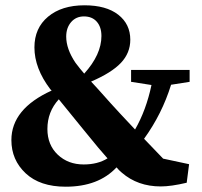

<svg xmlns="http://www.w3.org/2000/svg" viewBox="-20 -690 761 725"><path d="M159 -203Q159 -143 198 -106Q237 -69 296 -69Q349 -69 386 -92Q362 -118 298 -197Q290 -207 202 -315Q159 -268 159 -203ZM297 -628Q267 -628 248.5 -606.5Q230 -585 230 -552Q230 -505 265 -453Q283 -429 298 -412Q363 -484 363 -554Q363 -588 345.5 -608Q328 -628 297 -628ZM696 -381 626 -370Q592 -260 524 -166Q564 -125 596 -91L694 -70L685 0Q626 14 587 14Q500 14 440 -38Q429 -47 420 -58Q352 15 228 15Q131 15 77 -35.5Q23 -86 23 -161Q23 -279 175 -348L170 -353Q110 -432 110 -511Q110 -584 161.5 -627Q213 -670 299 -670Q381 -670 426.5 -634.5Q472 -599 472 -540Q472 -490 436.5 -452.5Q401 -415 324 -382Q325 -381 352 -351.5Q379 -322 398 -300Q424 -271 490 -201Q532 -274 552 -369L475 -381V-426H696Z"/></svg>

Font: TypoPRO Source Serif Pro
Style: Bold
Weight: 700
Designer: Frank Grießhammer
Foundry: Adobe Systems Incorporated
Version: Version 1.017;PS 1.0;hotconv 1.0.79;makeotf.lib2.5.61930